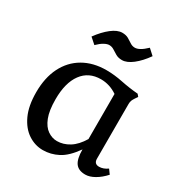

<svg xmlns="http://www.w3.org/2000/svg" viewBox="-171 -852 946 995"><g transform="rotate(30 302.0 -354.5)"><path d="M224 14Q177 14 136 -13Q95 -40 70 -94Q45 -148 45 -229Q45 -316 76.5 -379Q108 -442 166.5 -476Q225 -510 304 -510Q351 -510 402 -499.5Q453 -489 504 -485L515 -472L503 -454Q497 -445 493.5 -436.5Q490 -428 490 -415V-88Q490 -57 520 -57Q545 -57 570 -75L589 -49Q563 -20 533.5 -3Q504 14 478 14Q437 14 419 -11Q401 -36 401 -92Q358 -31 314.5 -8.5Q271 14 224 14ZM264 -63Q302 -63 337.5 -85Q373 -107 401 -154V-424Q355 -455 303 -455Q230 -455 190 -400.5Q150 -346 150 -248Q150 -180 166 -139.5Q182 -99 208.5 -81Q235 -63 264 -63ZM184 -591 149 -622Q181 -666 215 -692.5Q249 -719 278 -719Q300 -719 315 -710.5Q330 -702 343 -693Q356 -684 372 -684Q385 -684 401.5 -693Q418 -702 440 -723L474 -692Q443 -648 409 -621.5Q375 -595 346 -595Q324 -595 308.5 -604Q293 -613 280 -621.5Q267 -630 251 -630Q239 -630 221.5 -620.5Q204 -611 184 -591Z"/></g></svg>

Font: Gabriela
Style: Regular
Weight: 400
Designer: Eduardo Rodriguez Tunni
Foundry: Eduardo Rodriguez Tunni
Version: Version 2.001;gftools[0.9.26]